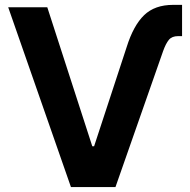

<svg xmlns="http://www.w3.org/2000/svg" viewBox="-20 -757 770 777"><path d="M492.7 -566.9Q520 -653.8 563.2 -695.6Q606.4 -737.3 680.7 -737.3H716.8V-610.8H700.7Q675.8 -610.8 663.3 -595.7Q650.9 -580.6 640.1 -550.3L447.3 0H267.1L13.2 -727.5H171.4L353.5 -165H360.8Z"/></svg>

Font: Inter Cardless Tabular Bold
Style: Bold
Weight: 700
Designer: Rasmus Andersson
Foundry: rsms
Version: Version 4.000;git-4fc901f